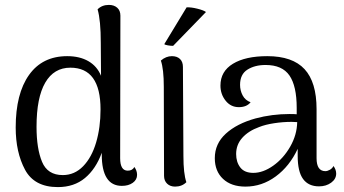

<svg xmlns="http://www.w3.org/2000/svg" viewBox="-20 -750 1401 783"><path d="M539 -37Q539 -17 521.5 -4.5Q504 8 477 8Q395 8 395 -120V-127Q371 -61 326.5 -24Q282 13 216 13Q120 13 82 -58Q44 -129 44 -230Q44 -368 98.5 -444.5Q153 -521 254 -521Q305 -521 340.5 -500.5Q376 -480 392 -441L391 -575Q391 -667 378 -712Q396 -730 424 -730Q445 -730 458 -718.5Q471 -707 471 -686L470 -105Q470 -54 501 -54Q520 -54 528 -69Q539 -54 539 -37ZM390 -304Q390 -474 267 -474Q200 -474 164.5 -413Q129 -352 129 -233Q129 -144 151.5 -90Q174 -36 236 -36Q284 -36 319 -72Q354 -108 372 -169Q390 -230 390 -304Z M740 -7Q722 11 694 11Q674 11 661.5 -1Q649 -13 649 -33L648 -396Q648 -468 636 -503Q657 -521 681 -521Q702 -521 714 -509.5Q726 -498 726 -477L728 -114Q728 -42 740 -7ZM686 -563Q676 -563 664.5 -565Q653 -567 650 -570L741 -720Q759 -721 785 -714.5Q811 -708 820 -701Z M1351 -42Q1351 -20 1330.5 -5Q1310 10 1281 10Q1238 10 1216 -20Q1194 -50 1194 -114V-143Q1161 -72 1104.5 -30.5Q1048 11 981 11Q923 11 889.5 -20.5Q856 -52 856 -105Q856 -164 901 -205Q946 -246 1022 -267Q1089 -285 1161 -285Q1181 -285 1190 -284V-310Q1190 -399 1160.5 -442Q1131 -485 1063 -485Q1019 -485 989 -466Q959 -447 959 -404Q959 -381 969.5 -361Q980 -341 1002 -333Q986 -313 954 -313Q921 -313 900 -339.5Q879 -366 879 -401Q879 -459 930 -490Q981 -521 1070 -521Q1173 -521 1222 -468Q1271 -415 1271 -305V-105Q1271 -52 1307 -52Q1315 -52 1325 -57.5Q1335 -63 1340 -73Q1351 -58 1351 -42ZM1192 -252 1169 -253Q1134 -253 1098 -247.5Q1062 -242 1037 -232Q993 -216 968 -188Q943 -160 943 -122Q943 -89 960 -67Q977 -45 1013 -45Q1053 -45 1094.5 -74.5Q1136 -104 1163.5 -152Q1191 -200 1192 -252Z"/></svg>

Font: Arima Madurai
Style: Regular
Weight: 400
Designer: Joana Correia and Natanael Gama
Foundry: NDISCOVER
Version: Version 1.019